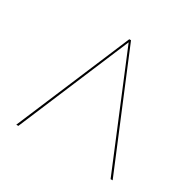

<svg xmlns="http://www.w3.org/2000/svg" viewBox="-146 -813 979 968"><g transform="rotate(30 343.5 -329.0)"><path d="M612 0 346 -643 75 0H63L341 -658H351L624 0Z"/></g></svg>

Font: Ysabeau Hairline
Style: Regular
Weight: 100
Designer: Christian Thalmann (Catharsis Fonts)
Version: Version 0.003